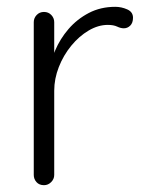

<svg xmlns="http://www.w3.org/2000/svg" viewBox="-20 -543 425 563"><path d="M109 0Q95 0 87 -9Q79 -18 79 -30V-478Q79 -490 87.5 -499Q96 -508 109 -508Q122 -508 130.5 -499Q139 -490 139 -478V-328L124 -325Q127 -360 141.5 -394.5Q156 -429 181 -458Q206 -487 240.5 -505Q275 -523 318 -523Q336 -523 353 -515.5Q370 -508 370 -491Q370 -476 362 -468Q354 -460 343 -460Q334 -460 323.5 -465Q313 -470 296 -470Q268 -470 240 -453.5Q212 -437 189 -409Q166 -381 152.5 -346.5Q139 -312 139 -277V-30Q139 -18 130 -9Q121 0 109 0Z"/></svg>

Font: zvoove
Style: Regular
Weight: 400
Designer: Vernon Adams (Nunito) & Andrew Paglinawan (Quicksand)
Foundry: zvoove
Version: Version 3.006